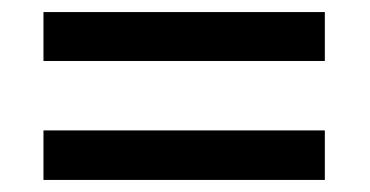

<svg xmlns="http://www.w3.org/2000/svg" viewBox="-20 -511 612 318"><path d="M52 -410H518V-491H52ZM52 -213H518V-295H52Z"/></svg>

Font: Noto Sans Gujarati UI Medium
Style: Regular
Weight: 500
Designer: Jelle Bosma - Monotype Design Team, Universal Thirst
Foundry: Monotype Imaging Inc.
Version: Version 2.106